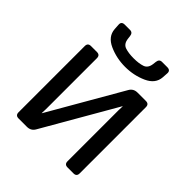

<svg xmlns="http://www.w3.org/2000/svg" viewBox="-195 -834 961 961"><g transform="rotate(45 285.5 -354.0)"><path d="M91.3 0Q69.3 0 69.3 -22V-490.7Q69.3 -512.7 91.3 -512.7H133.3Q155.3 -512.7 155.3 -490.7V-130.4Q155.3 -115.7 154.3 -101.1H155.3L378.9 -488.8Q392.6 -512.7 420.9 -512.7H480Q502 -512.7 502 -490.7V-22Q502 0 480 0H438Q416 0 416 -22V-382.3Q416 -397 417 -411.6H416L192.4 -23.9Q178.7 0 150.4 0ZM113.3 -686Q111.8 -708 135.3 -708H172.4Q191.9 -708 194.3 -686L196.3 -669.4Q200.2 -636.7 224.6 -628.4Q249 -620.1 285.6 -620.1Q322.3 -620.1 346.7 -628.4Q371.1 -636.7 375 -669.4L377 -686Q379.4 -708 398.9 -708H436Q459.5 -708 458 -686L456.1 -656.2Q452.6 -607.4 399.7 -583.5Q346.7 -559.6 285.6 -559.6Q224.6 -559.6 171.6 -583.5Q118.7 -607.4 115.2 -656.2Z"/></g></svg>

Font: Istok
Style: Regular
Weight: 500
Designer: Andrey V. Panov
Foundry: Andrey V. Panov
Version: Version 1.0.3